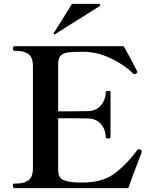

<svg xmlns="http://www.w3.org/2000/svg" viewBox="-20 -977 798 997"><path d="M716 -189Q716 -185 714 -181Q712 -177 711 -174L672 -71L646 0H55Q47 0 47 -13Q47 -24 55 -24H67Q105 -24 128 -41Q151 -58 151 -105V-633Q151 -680 127.5 -696.5Q104 -713 67 -713H55Q47 -713 47 -726Q47 -737 55 -737H622Q642 -703 662.5 -664Q683 -625 692 -607L693 -603Q693 -599 686 -594Q682 -592 679 -592Q674 -592 670 -596Q628 -639 556.5 -673.5Q485 -708 413 -708H394Q353 -708 330.5 -704.5Q308 -701 295 -688Q282 -675 282 -646V-399H363Q418 -399 437 -400Q480 -401 504.5 -430.5Q529 -460 529 -498Q529 -505 542 -505Q549 -505 551.5 -503.5Q554 -502 554 -498V-265Q554 -261 551.5 -259.5Q549 -258 542 -258Q529 -258 529 -265Q529 -303 504.5 -332Q480 -361 437 -362Q418 -363 363 -363H282V-93Q282 -58 303.5 -45.5Q325 -33 371 -30Q381 -29 402 -29Q423 -29 436 -30Q524 -35 583.5 -82.5Q643 -130 693 -198Q696 -202 701 -202Q705 -202 709 -200Q716 -197 716 -189ZM497 -945Q500 -947 500 -950Q500 -957 493 -957H354L259 -805L258 -801Q258 -800 259 -799Q260 -798 262 -798L265 -799Z"/></svg>

Font: Shippori Mincho
Style: Bold
Weight: 700
Designer: FONTDASU
Foundry: FONTDASU / Google Inc. / but / Adobe
Version: Version 3.110; ttfautohint (v1.8.3)